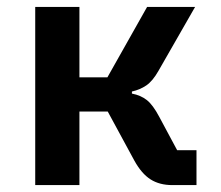

<svg xmlns="http://www.w3.org/2000/svg" viewBox="-20 -536 640 556"><path d="M82 -516H210V-312H291L406 -516H545L439 -331Q422 -301 403.5 -288.5Q385 -276 362 -271V-265Q388 -260 405.5 -246Q423 -232 441 -198L493 -101H549V0H479Q442 0 416 -16.5Q390 -33 369 -71L292 -213H210V0H82Z"/></svg>

Font: IBM Plex Mono SemiBold
Style: Regular
Weight: 600
Monospace: yes
Designer: Mike Abbink, Paul van der Laan, Pieter van Rosmalen
Foundry: Bold Monday
Version: Version 2.3